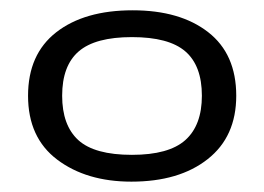

<svg xmlns="http://www.w3.org/2000/svg" viewBox="-20 -725 510 371"><path d="M436.5 -540Q436.5 -460.9 381.3 -417.5Q326.2 -374 233.9 -374Q147 -374 90.6 -416.5Q34.2 -459 34.2 -540Q34.2 -620.1 88.6 -662.6Q143.1 -705.1 236.3 -705.1Q328.1 -705.1 382.3 -662.8Q436.5 -620.6 436.5 -540ZM100.1 -540Q100.1 -482.9 131.3 -454.3Q162.6 -425.8 234.9 -425.8Q306.2 -425.8 338.1 -454.3Q370.1 -482.9 370.1 -540Q370.1 -598.1 338.1 -625.7Q306.2 -653.3 234.9 -653.3Q164.1 -653.3 132.1 -625.7Q100.1 -598.1 100.1 -540Z"/></svg>

Font: Lunasima
Style: Regular
Weight: 400
Designer: The DocRepair Project, Monotype Design Team
Foundry: Google
Version: Version 2.009